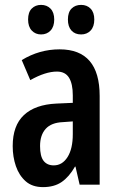

<svg xmlns="http://www.w3.org/2000/svg" viewBox="-20 -756 489 786"><path d="M224 -554Q388 -554 388 -363V0H306L289 -74H287Q263 -32 232.5 -11Q202 10 156 10Q112 10 85 -14Q58 -38 45 -76Q32 -114 32 -158Q32 -242 78 -285Q124 -328 211 -332L278 -335V-366Q278 -413 262.5 -438Q247 -463 213 -463Q166 -463 104 -428L69 -510Q141 -554 224 -554ZM237 -256Q190 -254 167 -228.5Q144 -203 144 -158Q144 -116 158.5 -97.5Q173 -79 200 -79Q235 -79 256.5 -113Q278 -147 278 -207V-259ZM95 -676Q95 -706 110 -721Q125 -736 148 -736Q172 -736 187 -720.5Q202 -705 202 -676Q202 -647 187 -631Q172 -615 148 -615Q125 -615 110 -631Q95 -647 95 -676ZM258 -676Q258 -706 273 -721Q288 -736 312 -736Q336 -736 351 -720.5Q366 -705 366 -676Q366 -647 351 -631Q336 -615 312 -615Q287 -615 272.5 -631Q258 -647 258 -676Z"/></svg>

Font: Noto Sans Kannada ExtraCondensed SemiBold
Style: Regular
Weight: 600
Width: 2
Designer: Jelle Bosma - Monotype Design Team
Foundry: Monotype Imaging Inc.
Version: Version 2.005; ttfautohint (v1.8.4.7-5d5b)